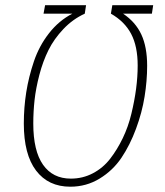

<svg xmlns="http://www.w3.org/2000/svg" viewBox="-20 -702 628 732"><path d="M248 9.8Q164.1 9.8 117.4 -51.8Q70.8 -113.3 70.8 -231Q70.8 -292 80.1 -350.6Q89.4 -409.2 109.4 -468.3Q129.4 -527.3 167 -575.4Q204.6 -623.5 255.9 -649.9H146L151.9 -682.1H308.1L303.2 -649.9Q257.3 -628.9 221.7 -591.3Q186 -553.7 164.8 -511Q143.6 -468.3 130.1 -416.7Q116.7 -365.2 111.8 -320.8Q106.9 -276.4 106.9 -231Q106.9 -127 144 -74Q181.2 -21 250 -21Q295.4 -21 334 -41.3Q372.6 -61.5 399.7 -96.4Q426.8 -131.3 447.8 -174.8Q468.8 -218.3 480.7 -267.6Q492.7 -316.9 498.8 -363Q504.9 -409.2 504.9 -452.1Q504.9 -525.4 480 -572.8Q455.1 -620.1 402.8 -649.9L408.2 -682.1H564L559.1 -649.9H449.2Q496.6 -618.2 518.8 -570.6Q541 -522.9 541 -451.2Q541 -394 531.2 -333.5Q521.5 -272.9 498.5 -210.9Q475.6 -148.9 442.9 -100.3Q410.2 -51.8 359.6 -21Q309.1 9.8 248 9.8Z"/></svg>

Font: Fira Sans Compressed UltraLight
Style: Italic
Weight: 200
Width: 3
Italic angle: -8°
Designer: Carrois Corporate & Edenspiekermann AG
Foundry: Carrois Corporate GbR & Edenspiekermann AG
Version: Version 4.203;PS 004.203;hotconv 1.0.88;makeotf.lib2.5.64775